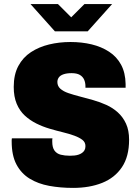

<svg xmlns="http://www.w3.org/2000/svg" viewBox="-20 -905 679 937"><path d="M337 12Q274 12 220 2Q166 -8 125 -33Q84 -58 60.5 -102Q37 -146 37 -215Q37 -217 37 -221.5Q37 -226 38 -230H236Q235 -226 235 -222Q235 -218 235 -214Q235 -185 246 -170Q257 -155 276.5 -150Q296 -145 321 -145Q332 -145 342.5 -146Q353 -147 362.5 -150Q372 -153 380 -158.5Q388 -164 392.5 -172Q397 -180 397 -192Q397 -211 382 -222.5Q367 -234 342.5 -243Q318 -252 287 -259.5Q256 -267 222 -277Q188 -287 157 -302.5Q126 -318 101 -341Q76 -364 61.5 -398.5Q47 -433 47 -481Q47 -541 69.5 -583Q92 -625 131 -650.5Q170 -676 219.5 -688Q269 -700 324 -700Q379 -700 427 -688.5Q475 -677 512.5 -652.5Q550 -628 571 -589Q592 -550 593 -495V-477H397V-484Q397 -502 390.5 -516.5Q384 -531 369.5 -539.5Q355 -548 329 -548Q306 -548 290 -542.5Q274 -537 267 -527Q260 -517 260 -505Q260 -485 274.5 -472Q289 -459 314 -450.5Q339 -442 370 -434Q401 -426 434.5 -416.5Q468 -407 499 -393Q530 -379 555 -356.5Q580 -334 595 -301.5Q610 -269 610 -223Q610 -141 575 -89Q540 -37 478.5 -12.5Q417 12 337 12ZM129 -885H263L353 -795H302L392 -885H527L408 -752H248Z"/></svg>

Font: Archivo SemiCondensed Black
Style: Regular
Weight: 900
Width: 4
Designer: Hector Gatti
Foundry: Omnibus-Type
Version: Version 2.001